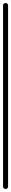

<svg xmlns="http://www.w3.org/2000/svg" viewBox="-20 -1240 73 1260"><path d="M0 -17H33V-1204H0ZM17 -33Q9 -33 4.5 -28.5Q0 -24 0 -17Q0 -9 4.5 -4.5Q9 0 17 0Q24 0 28.5 -4.5Q33 -9 33 -17Q33 -24 28.5 -28.5Q24 -33 17 -33ZM17 -1220Q9 -1220 4.5 -1215.5Q0 -1211 0 -1204Q0 -1196 4.5 -1191.5Q9 -1187 17 -1187Q24 -1187 28.5 -1191.5Q33 -1196 33 -1204Q33 -1211 28.5 -1215.5Q24 -1220 17 -1220Z"/></svg>

Font: Wavefont Light
Style: Regular
Weight: 300
Version: Version 3.004;gftools[0.9.33]